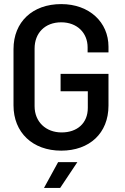

<svg xmlns="http://www.w3.org/2000/svg" viewBox="-20 -728 612 938"><path d="M279 8C417 8 510 -77 510 -212V-367H276V-282H409V-201C409 -126 357 -81 281 -81C204 -81 149 -133 149 -209V-491C149 -567 200 -619 279 -619C357 -619 408 -567 408 -497V-472H510V-500C510 -619 417 -708 279 -708C139 -708 46 -621 46 -488V-213C46 -81 139 8 279 8ZM195 190H274L358 64H264Z"/></svg>

Font: Vanilla Cream DemiBold
Style: Regular
Weight: 600
Designer: Jeremy Tribby, Jinavaṁso
Foundry: Tribby Type
Version: Version 1.422;Glyphs 3.1.2 (3151)